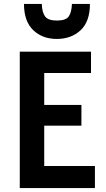

<svg xmlns="http://www.w3.org/2000/svg" viewBox="-20 -961 541 981"><path d="M81 0V-697H445V-588H206V-425H396V-319H206V-113H465V0ZM270.5 -762Q196.5 -762 149.5 -807.2Q102.5 -852.5 102.5 -941H193.5Q195 -897 210.8 -876.5Q226.5 -856 270.5 -856Q317 -856 331.5 -877.5Q346 -899 347.5 -941H439.5Q439.5 -851 391.8 -806.5Q344 -762 270.5 -762Z"/></svg>

Font: Alatsi
Style: Regular
Weight: 400
Designer: Spyros Zevelakis, Eben Sorkin
Foundry: www.sorkintype.com
Version: Version 1.008; ttfautohint (v1.8.4.7-5d5b)